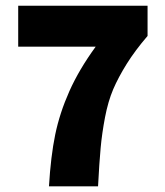

<svg xmlns="http://www.w3.org/2000/svg" viewBox="-20 -654 580 674"><path d="M43.9 -490.2V-633.8H498V-527.8Q454.1 -476.6 424.8 -429.7Q395.5 -382.8 377.4 -340.6Q359.4 -298.3 348.6 -241.9Q337.9 -185.5 333.3 -134.8Q328.6 -84 324.2 0H151.9Q158.2 -105.5 173.8 -181.4Q189.5 -257.3 223.4 -333.5Q257.3 -409.7 315.9 -490.2Z"/></svg>

Font: Source Sans Pro Black
Style: Regular
Weight: 900
Designer: Paul D. Hunt
Foundry: Adobe Systems Incorporated
Version: Version 2.020;PS 2.0;hotconv 1.0.86;makeotf.lib2.5.63406